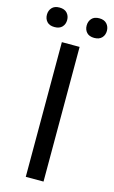

<svg xmlns="http://www.w3.org/2000/svg" viewBox="-154 -929 582 979"><g transform="rotate(15 137.5 -439.0)"><path d="M183.1 0H89.4V-710.9H183.1ZM-20.5 -826.7Q-20.5 -848.6 -7.1 -863.5Q6.3 -878.4 32.7 -878.4Q59.1 -878.4 72.8 -863.5Q86.4 -848.6 86.4 -826.7Q86.4 -804.7 72.8 -790Q59.1 -775.4 32.7 -775.4Q6.3 -775.4 -7.1 -790Q-20.5 -804.7 -20.5 -826.7ZM189.5 -825.7Q189.5 -847.7 202.9 -862.8Q216.3 -877.9 242.7 -877.9Q269 -877.9 282.7 -862.8Q296.4 -847.7 296.4 -825.7Q296.4 -803.7 282.7 -789.1Q269 -774.4 242.7 -774.4Q216.3 -774.4 202.9 -789.1Q189.5 -803.7 189.5 -825.7Z"/></g></svg>

Font: Noboto
Style: Regular
Weight: 400
Designer: Google
Version: Version 2.001101; 2014